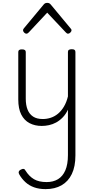

<svg xmlns="http://www.w3.org/2000/svg" viewBox="-20 -857 655 1334"><path d="M270 18Q222 18 185 -1.5Q148 -21 127.5 -61.5Q107 -102 107 -166V-496Q107 -505 113 -509.5Q119 -514 132 -514Q146 -514 152.5 -509.5Q159 -505 159 -496V-171Q159 -127 171.5 -95.5Q184 -64 210 -47Q236 -30 277 -30Q306 -30 333 -39Q360 -48 383 -67Q406 -86 424 -116Q442 -146 452 -187V-496Q452 -506 458.5 -510.5Q465 -515 479 -515Q492 -515 498 -510.5Q504 -506 504 -496V223Q504 300 479 352Q454 404 407.5 430.5Q361 457 297 457Q252 457 217 444.5Q182 432 156.5 408.5Q131 385 114 355Q108 345 110.5 336Q113 327 126 321Q137 315 144.5 316.5Q152 318 157 328Q182 368 216 388Q250 408 304 408Q350 408 383 388Q416 368 434 326.5Q452 285 452 220V-95Q437 -63 415.5 -41Q394 -19 370 -6Q346 7 320.5 12.5Q295 18 270 18ZM163 -623Q155 -623 147.5 -631Q140 -639 140 -647Q140 -649 141 -652Q142 -655 145 -659L283 -825Q288 -831 293.5 -834Q299 -837 308 -837Q317 -837 322.5 -834Q328 -831 333 -825L471 -659Q475 -655 476 -652Q477 -649 477 -647Q477 -639 469 -631Q461 -623 453 -623Q448 -623 444.5 -625.5Q441 -628 437 -632L308 -769L180 -632Q176 -628 172 -625.5Q168 -623 163 -623Z"/></svg>

Font: Playwrite US Modern ExtraLight
Style: Regular
Weight: 250
Designer: Veronika Burian, José Scaglione
Foundry: TypeTogether
Version: Version 1.003